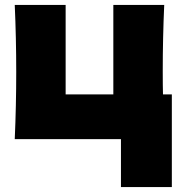

<svg xmlns="http://www.w3.org/2000/svg" viewBox="-20 -566 759 781"><path d="M679 -182V195H472V0H40Q46 -137 46 -273Q46 -410 40 -546H247V-182H441V-546H648Q642 -411 642 -276Q642 -213 643 -182Z"/></svg>

Font: Mantou Sans
Style: Regular
Weight: 400
Designer: Mant0u / artakana
Foundry: Mant0u / artakana
Version: Version 1.001;October 22, 2023;FontCreator 14.0.0.2901 64-bi